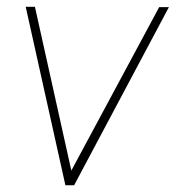

<svg xmlns="http://www.w3.org/2000/svg" viewBox="-20 -549 520 569"><path d="M480.5 -527.8 199.7 0H173.8L56.2 -528.8H83.5L191.4 -43.5L451.7 -527.8Z"/></svg>

Font: Mardoto Thin
Style: Italic
Weight: 250
Italic angle: -12°
Designer: Christian Robertson, Vahan Hovhannisyan
Foundry: Google
Version: Version 1.000